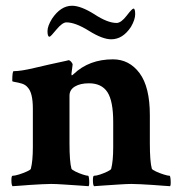

<svg xmlns="http://www.w3.org/2000/svg" viewBox="-20 -641 631 665"><path d="M23.4 3.9Q19.5 0 19.5 -16.6Q19.5 -32.2 23.4 -32.2Q31.2 -32.2 45.4 -36.6Q59.6 -41 72.8 -46.9Q85.9 -52.7 86.9 -56.6Q93.8 -84 93.8 -130.9V-264.6Q93.8 -319.3 76.2 -337.9Q68.4 -347.7 55.2 -351.6Q42 -355.5 32.2 -356.9Q22.5 -358.4 22.5 -360.4Q22.5 -394.5 27.3 -394.5Q52.7 -394.5 99.6 -405.8Q146.5 -417 206.1 -429.7L210.9 -430.7Q211.9 -431.6 214.8 -431.6L216.8 -432.6Q221.7 -432.6 227.1 -426.3Q232.4 -419.9 231.4 -416L227.5 -385.7Q227.5 -380.9 228.5 -379.9Q230.5 -379.9 235.4 -384.8Q289.1 -435.5 371.1 -435.5Q427.7 -435.5 463.4 -387.7Q499 -339.8 499 -242.2V-145.5Q499 -81.1 505.9 -56.6Q507.8 -52.7 520.5 -46.9Q533.2 -41 547.4 -36.6Q561.5 -32.2 567.4 -32.2Q569.3 -32.2 570.3 -24.4Q571.3 -16.6 571.3 -7.8Q571.3 1 569.3 3.9Q563.5 3.9 546.9 2.4Q530.3 1 508.3 -0.5Q486.3 -2 466.8 -2.9Q447.3 -3.9 435.5 -3.9Q419.9 -3.9 392.1 -2Q364.3 0 338.9 1.5Q313.5 2.9 305.7 3.9Q301.8 0 301.8 -16.6Q301.8 -32.2 305.7 -32.2Q313.5 -32.2 326.7 -36.6Q339.8 -41 352.1 -46.9Q364.3 -52.7 365.2 -56.6Q372.1 -84 372.1 -130.9V-218.8Q372.1 -291 352.1 -321.8Q332 -352.5 288.1 -352.5Q257.8 -352.5 239.3 -341.3Q220.7 -330.1 220.7 -309.6V-145.5Q220.7 -81.1 227.5 -56.6Q229.5 -52.7 241.2 -46.9Q252.9 -41 266.6 -36.6Q280.3 -32.2 285.2 -32.2Q287.1 -32.2 288.1 -24.4Q289.1 -16.6 289.1 -7.8Q289.1 1 287.1 3.9Q279.3 2.9 253.9 1.5Q228.5 0 200.7 -2Q172.9 -3.9 157.2 -3.9Q145.5 -3.9 125.5 -2.9Q105.5 -2 84 -0.5Q62.5 1 45.9 2.4Q29.3 3.9 23.4 3.9ZM365.2 -504.9Q335 -504.9 288.1 -534.2Q241.2 -563.5 210 -563.5Q196.3 -563.5 175.8 -539.1Q155.3 -513.7 151.4 -513.7Q144.5 -513.7 144.5 -533.2Q144.5 -550.8 160.2 -576.2Q190.4 -621.1 229.5 -621.1Q259.8 -621.1 306.6 -591.8Q352.5 -561.5 383.8 -561.5Q399.4 -561.5 418.9 -586.9Q437.5 -611.3 442.4 -611.3Q448.2 -611.3 448.2 -591.8Q448.2 -573.2 433.6 -547.9Q405.3 -504.9 365.2 -504.9Z"/></svg>

Font: Crimson Text
Style: Bold
Weight: 700
Designer: Sebastian Kosch
Foundry: Sebastian Kosch
Version: Version 1.100